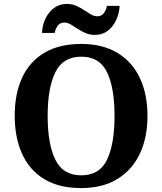

<svg xmlns="http://www.w3.org/2000/svg" viewBox="-20 -949 827 979"><path d="M394.1 10Q280 10 205 -36Q130 -82 92.5 -165Q55 -248 55 -359Q55 -470 92.5 -552Q130 -634 205.6 -679.5Q281.1 -725 394.7 -725Q503 -725 578.5 -679.5Q654 -634 693 -551.5Q732 -469 732 -358Q732 -247 692.7 -164.5Q653.4 -82 578.1 -36Q502.8 10 394.1 10ZM394.1 -55Q488 -55 526 -135.1Q564 -215.2 564 -358Q564 -501 525.9 -580.5Q487.8 -660 394.8 -660Q301 -660 262 -580.5Q223 -501 223 -357.5Q223 -215 262 -135Q301 -55 394.1 -55ZM465 -771Q438 -771 416 -780.5Q394 -790 375.5 -802.5Q357 -815 340.5 -824.5Q324 -834 308 -834Q286 -834 274 -817.5Q262 -801 259 -781H194Q196 -822 212.5 -855.5Q229 -889 256.5 -909Q284 -929 320 -929Q347 -929 368.5 -919.5Q390 -910 408.5 -897.5Q427 -885 443.5 -875.5Q460 -866 476 -866Q498 -866 510 -882.5Q522 -899 525 -919H590Q588 -879 571.5 -845Q555 -811 528 -791Q501 -771 465 -771Z"/></svg>

Font: Noto Serif Khojki
Style: Regular
Weight: 400
Designer: Juan Bruce
Version: Version 2.002